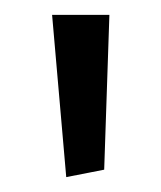

<svg xmlns="http://www.w3.org/2000/svg" viewBox="-20 -730 217 258"><path d="M50 -710H127L120 -502L69 -492Z"/></svg>

Font: Bahiana
Style: Regular
Weight: 400
Designer: Pablo Cosgaya & Dani Raskovsky
Foundry: Pablo Cosgaya & Dani Raskovsky
Version: Version 1.005